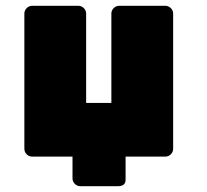

<svg xmlns="http://www.w3.org/2000/svg" viewBox="-20 -540 713 662"><path d="M550 0H413V80Q413 102 386 102H257Q246 102 238 94Q230 86 230 75V0H91Q80 0 72 -8Q64 -16 64 -27V-493Q64 -504 72 -512Q80 -520 91 -520H250Q261 -520 269 -512Q277 -504 277 -493V-185H364V-493Q364 -504 372 -512Q380 -520 391 -520H550Q561 -520 569 -512Q577 -504 577 -493V-27Q577 -16 569 -8Q561 0 550 0Z"/></svg>

Font: Rubik One
Style: Regular
Weight: 400
Designer: Hubert and Fischer with Elvire Volk Leonovitch
Foundry: Hubert and Fischer with Elvire Volk Leonovitch
Version: Version 1.001